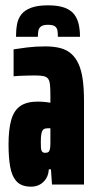

<svg xmlns="http://www.w3.org/2000/svg" viewBox="-20 -692 359 720"><path d="M97 8Q60 8 42 -12Q24 -32 18 -67.5Q12 -103 12 -150Q12 -208 22.5 -243.5Q33 -279 57 -295Q81 -311 122 -311Q129 -311 136 -310.5Q143 -310 149.5 -309.5Q156 -309 161 -308Q166 -307 169 -307V-332Q169 -358 167.5 -373.5Q166 -389 160.5 -396.5Q155 -404 143.5 -406.5Q132 -409 111 -409Q94 -409 78.5 -408.5Q63 -408 51 -407.5Q39 -407 31 -406V-507Q49 -510 81 -514Q113 -518 150 -518Q181 -518 205 -512Q229 -506 246 -491.5Q263 -477 274 -453.5Q285 -430 290 -395.5Q295 -361 295 -314V0H175L171 -57H163Q162 -37 153 -22.5Q144 -8 129.5 0Q115 8 97 8ZM149 -119Q155 -119 159 -120.5Q163 -122 165 -126.5Q167 -131 168 -138Q169 -146 169 -157Q169 -168 169 -184V-211H159Q149 -211 143.5 -207Q138 -203 135.5 -192Q133 -181 133 -160Q133 -148 133.5 -138.5Q134 -129 137.5 -124Q141 -119 149 -119ZM160 -672Q199 -672 222.5 -663Q246 -654 258 -638.5Q270 -623 275 -601.5Q280 -580 280 -554H197Q197 -567 195.5 -577Q194 -587 186.5 -593Q179 -599 160 -599Q142 -599 134 -593Q126 -587 124 -577Q122 -567 122 -554H40Q40 -580 44 -601.5Q48 -623 60.5 -638.5Q73 -654 97 -663Q121 -672 160 -672Z"/></svg>

Font: Saira UltraCondensed Black
Style: Regular
Weight: 900
Width: 1
Designer: Hector Gatti with collaboration of the Omnibus-Type team
Foundry: Omnibus-Type
Version: Version 1.101